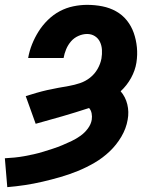

<svg xmlns="http://www.w3.org/2000/svg" viewBox="-46 -548 666 791"><path d="M-16 223 -26 104Q-6 103 14 101Q34 99 53.5 95.5Q73 92 93 87.5Q113 83 132.5 77Q152 71 172 64.5Q192 58 211 50Q230 42 249 33Q268 24 285.5 11.5Q303 -1 316 -18.5Q329 -36 332 -55Q334 -68 331.5 -81Q329 -94 321 -103Q266 -85 211 -69Q156 -53 101 -38L60 -152Q82 -159 104.5 -165.5Q127 -172 149 -177Q171 -182 193.5 -186Q216 -190 238.5 -194Q261 -198 283.5 -205.5Q306 -213 325 -228Q344 -243 356 -264Q368 -285 372 -307Q375 -325 374 -342.5Q373 -360 366 -375Q359 -390 345 -399Q331 -408 313 -408Q295 -408 277 -400Q259 -392 246.5 -377.5Q234 -363 226.5 -345Q219 -327 216 -309H70Q75 -338 86 -365.5Q97 -393 113 -418.5Q129 -444 151.5 -466Q174 -488 200.5 -502Q227 -516 256 -522Q285 -528 313 -528Q345 -528 375.5 -522Q406 -516 432 -501.5Q458 -487 476.5 -464Q495 -441 505 -412.5Q515 -384 518 -353Q521 -322 516 -290Q511 -258 494 -227Q477 -196 451 -172Q471 -149 478.5 -118Q486 -87 480 -55Q474 -19 454 15Q434 49 405.5 76Q377 103 343.5 122.5Q310 142 274.5 156.5Q239 171 202.5 181.5Q166 192 129.5 200.5Q93 209 56.5 214.5Q20 220 -16 223Z"/></svg>

Font: Iosevka SS04 Hv Ex Obl
Style: Regular
Weight: 900
Width: 7
Italic angle: -9°
Monospace: yes
Designer: Belleve Invis
Foundry: Belleve Invis
Version: Version 19.0.0; ttfautohint (v1.8.4)